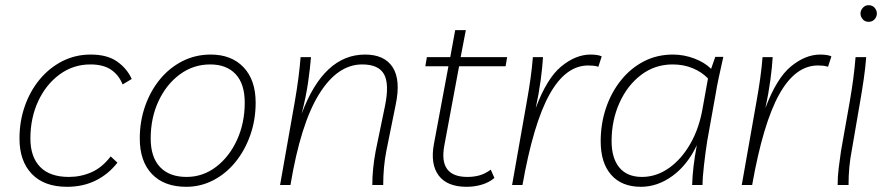

<svg xmlns="http://www.w3.org/2000/svg" viewBox="-20 -712 3400 739"><path d="M238 7Q150 7 102.5 -42.5Q55 -92 55 -179Q55 -245 75.5 -303.5Q96 -362 133 -406.5Q170 -451 220 -476.5Q270 -502 329 -502Q393 -502 431 -475Q469 -448 487 -408L452 -387Q437 -424 407 -444Q377 -464 328 -464Q262 -464 209.5 -425.5Q157 -387 127 -322.5Q97 -258 97 -179Q97 -108 134.5 -69.5Q172 -31 245 -31Q291 -31 332 -49Q373 -67 406 -110L432 -86Q398 -42 349 -17.5Q300 7 238 7Z M791 -502Q871 -502 917.5 -453Q964 -404 964 -317Q964 -250 943 -191Q922 -132 885.5 -87.5Q849 -43 800.5 -18Q752 7 697 7Q612 7 565 -42Q518 -91 518 -179Q518 -245 538.5 -303.5Q559 -362 595.5 -406.5Q632 -451 682 -476.5Q732 -502 791 -502ZM698 -31Q761 -31 812 -70Q863 -109 892.5 -174Q922 -239 922 -317Q922 -389 887 -426.5Q852 -464 789 -464Q724 -464 672 -425.5Q620 -387 590 -322.5Q560 -258 560 -179Q560 -107 596 -69Q632 -31 698 -31Z M1058 0 1115 -323Q1131 -415 1137 -492H1177Q1174 -453 1166 -396.5Q1158 -340 1141 -274Q1226 -502 1385 -502Q1460 -502 1491.5 -453Q1523 -404 1503 -309L1467 -131Q1455 -70 1455 0H1413Q1413 -62 1426 -131L1462 -305Q1479 -389 1458 -426.5Q1437 -464 1374 -464Q1279 -464 1208 -349.5Q1137 -235 1098 0Z M1776 7Q1701 7 1668.5 -36.5Q1636 -80 1650 -157L1706 -457H1617L1623 -492H1713L1732 -596H1773L1753 -492H1932L1926 -457H1747L1690 -151Q1668 -31 1779 -31Q1804 -31 1825.5 -37Q1847 -43 1869 -59L1883 -27Q1863 -10 1835 -1.5Q1807 7 1776 7Z M2283 -455Q2274 -458 2265 -459Q2256 -460 2244 -460Q2157 -460 2095 -348.5Q2033 -237 1991 0H1951L2008 -323Q2016 -367 2022 -410Q2028 -453 2031 -492H2070Q2068 -455 2061 -403Q2054 -351 2042 -296Q2085 -411 2140.5 -456.5Q2196 -502 2253 -502Q2264 -502 2276 -500.5Q2288 -499 2296 -495Z M2447 7Q2373 7 2332.5 -39Q2292 -85 2292 -168Q2292 -236 2312.5 -296.5Q2333 -357 2370.5 -403.5Q2408 -450 2458.5 -476Q2509 -502 2570 -502Q2612 -502 2652 -487Q2692 -472 2717 -447L2733 -493H2764Q2754 -448 2746.5 -413.5Q2739 -379 2735 -353L2702 -169Q2695 -124 2689.5 -75.5Q2684 -27 2684 0H2644Q2646 -68 2662 -153Q2626 -77 2568.5 -35Q2511 7 2447 7ZM2451 -31Q2506 -31 2554.5 -65Q2603 -99 2637.5 -159.5Q2672 -220 2685 -299L2705 -410Q2681 -435 2646 -449.5Q2611 -464 2569 -464Q2501 -464 2448 -424Q2395 -384 2364.5 -316.5Q2334 -249 2334 -169Q2334 -103 2364 -67Q2394 -31 2451 -31Z M3167 -455Q3158 -458 3149 -459Q3140 -460 3128 -460Q3041 -460 2979 -348.5Q2917 -237 2875 0H2835L2892 -323Q2900 -367 2906 -410Q2912 -453 2915 -492H2954Q2952 -455 2945 -403Q2938 -351 2926 -296Q2969 -411 3024.5 -456.5Q3080 -502 3137 -502Q3148 -502 3160 -500.5Q3172 -499 3180 -495Z M3204 0Q3204 -32 3208 -64.5Q3212 -97 3217 -131L3251 -323Q3267 -415 3273 -492H3314Q3311 -452 3304.5 -407.5Q3298 -363 3291 -323L3258 -131Q3252 -100 3249 -68Q3246 -36 3246 0ZM3323 -628Q3309 -628 3300.5 -638Q3292 -648 3292 -660Q3292 -672 3301 -682Q3310 -692 3323 -692Q3338 -692 3346.5 -682Q3355 -672 3355 -660Q3355 -648 3346.5 -638Q3338 -628 3323 -628Z"/></svg>

Font: Livvic ExtraLight
Style: Italic
Weight: 275
Italic angle: -10°
Designer: Jacques Le Bailly, Baron von Fonthausen
Version: Version 1.001; ttfautohint (v1.8.2)